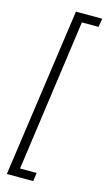

<svg xmlns="http://www.w3.org/2000/svg" viewBox="-138 -852 562 1009"><g transform="rotate(15 142.5 -347.0)"><path d="M285.2 -806.2 277.8 -759.8H187L71.8 65.9H162.1L155.8 111.8H12.2L142.1 -806.2Z"/></g></svg>

Font: Fira Sans Compressed Light
Style: Italic
Weight: 300
Width: 3
Italic angle: -8°
Designer: Carrois Corporate & Edenspiekermann AG
Foundry: Carrois Corporate GbR & Edenspiekermann AG
Version: Version 4.203;PS 004.203;hotconv 1.0.88;makeotf.lib2.5.64775